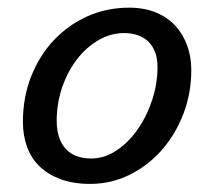

<svg xmlns="http://www.w3.org/2000/svg" viewBox="-20 -460 540 491"><path d="M38.6 -148.4Q38.6 -211.4 59.8 -264.9Q81.1 -318.4 117.9 -357.4Q154.8 -396.5 204.1 -418.5Q253.4 -440.4 310.1 -440.4Q348.6 -440.4 378.4 -428.2Q408.2 -416 428.2 -394.3Q448.2 -372.6 458.7 -343.5Q469.2 -314.5 469.2 -280.8Q469.2 -221.7 449 -168.9Q428.7 -116.2 393.8 -76.4Q358.9 -36.6 311.8 -13.2Q264.6 10.3 210.4 10.3Q168 10.3 135.7 -1.5Q103.5 -13.2 81.8 -33.9Q60.1 -54.7 49.3 -84Q38.6 -113.3 38.6 -148.4ZM125 -151.4Q125 -105 147.7 -79.8Q170.4 -54.7 213.4 -54.7Q247.1 -54.7 277.6 -75Q308.1 -95.2 331.5 -128.4Q355 -161.6 368.9 -203.6Q382.8 -245.6 382.8 -289.1Q382.8 -311.5 376.2 -327.9Q369.6 -344.2 358.2 -354.7Q346.7 -365.2 331.1 -370.4Q315.4 -375.5 297.9 -375.5Q263.2 -375.5 231.7 -357.2Q200.2 -338.9 176.5 -307.9Q152.8 -276.9 138.9 -236.3Q125 -195.8 125 -151.4Z"/></svg>

Font: PT Astra Sans
Style: Italic
Weight: 400
Italic angle: -16°
Designer: A.Korolkova, I. Chaeva
Foundry: ParaType Ltd
Version: Version 1.001; ttfautohint (v1.6)